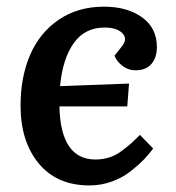

<svg xmlns="http://www.w3.org/2000/svg" viewBox="-20 -545 531 579"><path d="M293.9 -524.9Q363.3 -524.9 408.2 -492.9Q453.1 -460.9 453.1 -402.8Q453.1 -371.6 436.8 -352.3Q420.4 -333 388.2 -333Q367.2 -333 350.1 -345.7Q333 -358.4 325.2 -377L348.1 -405.8Q365.7 -428.2 348.9 -445.1Q332 -461.9 294.9 -461.9Q235.8 -461.9 202.4 -415Q168.9 -368.2 161.1 -285.2L369.1 -293L363.8 -224.1H159.2Q162.6 -64 268.1 -64Q289.6 -64 309.1 -70.1Q328.6 -76.2 346.9 -89.8Q365.2 -103.5 374.8 -112.1Q384.3 -120.6 401.9 -138.2L441.9 -97.2Q429.7 -80.6 415.3 -65.4Q400.9 -50.3 376.2 -30.3Q351.6 -10.3 318.6 2Q285.6 14.2 250 14.2Q151.4 14.2 96.7 -52.2Q42 -118.7 42 -226.1Q42 -312.5 70.8 -379.4Q99.6 -446.3 157.2 -485.6Q214.8 -524.9 293.9 -524.9Z"/></svg>

Font: Literata Book SemiBold
Style: Italic
Weight: 600
Italic angle: -3°
Designer: Latin by Veronika Burian and Jose Scaglione. Greek by Irene Vlachou. Cyrillic by Vera Evstafieva
Foundry: TypeTogether
Version: Version 1.003;PS 001.003;hotconv 1.0.88;makeotf.lib2.5.64775